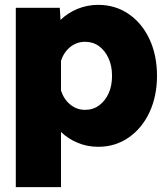

<svg xmlns="http://www.w3.org/2000/svg" viewBox="-20 -592 690 790"><path d="M384 -572Q455 -572 510 -534Q565 -496 595.5 -430Q626 -364 626 -280Q626 -197 595.5 -131Q565 -65 510 -26.5Q455 12 384 12Q339 12 299.5 -4.5Q260 -21 231 -49V178H45V-560H226L229 -510Q259 -539 299 -555.5Q339 -572 384 -572ZM330 -140Q363 -140 388 -158.5Q413 -177 427 -208Q441 -239 441 -280Q441 -321 426.5 -352.5Q412 -384 387.5 -402Q363 -420 330 -420Q296 -420 269.5 -399Q243 -378 231 -342V-219Q243 -183 269.5 -161.5Q296 -140 330 -140Z"/></svg>

Font: Azeret Mono Thin ExtraBold
Style: Regular
Weight: 800
Version: Version 1.002